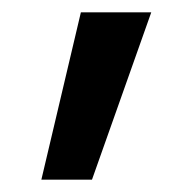

<svg xmlns="http://www.w3.org/2000/svg" viewBox="-20 -712 312 311"><path d="M111 -692H225L129 -421H47Z"/></svg>

Font: Fira Sans Compressed Medium
Style: Regular
Weight: 500
Width: 1
Designer: bBox Type GmbH & Carrois Corporate GbR & Edenspiekermann AG
Foundry: bBox Type GmbH & Carrois Corporate GbR & Edenspiekermann AG
Version: Version 4.301